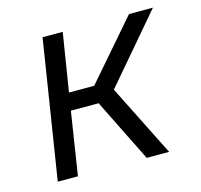

<svg xmlns="http://www.w3.org/2000/svg" viewBox="-85 -643 771 736"><g transform="rotate(-15 300.0 -275.0)"><path d="M57 0H137L176 -250H286L410 0H499L356 -285L582 -550H487L287 -319H187L224 -550H144Z"/></g></svg>

Font: JetBrains Mono Light
Style: Italic
Weight: 336
Italic angle: -9°
Monospace: yes
Designer: Philipp Nurullin, Konstantin Bulenkov
Foundry: JetBrains
Version: Version 2.305